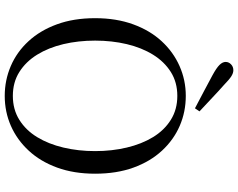

<svg xmlns="http://www.w3.org/2000/svg" viewBox="-117 -868 1001 807"><g transform="rotate(90 383.5 -464.5)"><path d="M448.1 -802.5 435.2 -783.4Q400.1 -801.8 365.5 -820.1Q330.9 -838.4 296.6 -856.9Q265.3 -873.9 252.8 -886.7Q240.3 -899.5 240.3 -912.4Q240.3 -925.2 250.3 -935Q260.4 -944.8 275.2 -944.8Q287.4 -944.8 301.1 -936Q314.7 -927.2 337.4 -905.1Q364 -881.7 391.7 -855.3Q419.5 -828.9 448.1 -802.5ZM383 16.1Q316.9 16.1 257.7 -9.3Q198.4 -34.7 153.2 -83.8Q107.9 -132.9 82.2 -203.3Q56.4 -273.6 56.4 -363.7Q56.4 -452.8 82.2 -523.6Q107.9 -594.3 153.2 -643.4Q198.4 -692.5 257.7 -718.7Q316.9 -744.9 383 -744.9Q450 -744.9 508.8 -719.5Q567.6 -694.1 613.1 -645Q658.7 -595.9 684.4 -525.1Q710.1 -454.4 710.1 -363.7Q710.1 -274.6 684.4 -204.2Q658.7 -133.7 613.1 -84.6Q567.6 -35.5 508.8 -9.7Q450 16.1 383 16.1ZM383 -18Q440.1 -18 483.7 -45.3Q527.4 -72.6 556.4 -120.2Q585.4 -167.8 600.2 -230.4Q615.1 -293.1 615.1 -363.7Q615.1 -434.4 600.2 -496.9Q585.4 -559.5 556.4 -607.1Q527.4 -654.7 483.7 -682Q440.1 -709.3 383 -709.3Q325.9 -709.3 282.6 -682Q239.2 -654.7 209.8 -607.1Q180.4 -559.5 165.5 -496.9Q150.7 -434.4 150.7 -363.7Q150.7 -293.1 165.5 -230.4Q180.4 -167.8 209.8 -120.2Q239.2 -72.6 282.6 -45.3Q325.9 -18 383 -18Z"/></g></svg>

Font: Noto Serif HK ExtraLight
Style: Regular
Weight: 200
Designer: Ryoko NISHIZUKA 西塚涼子 (kana & ideographs); Frank Grießhammer (Latin, Greek & Cyrillic); Wenlong ZHANG 张文龙 (bopomofo); San
Foundry: Adobe
Version: Version 2.002-H1;hotconv 1.1.0;makeotfexe 2.6.0